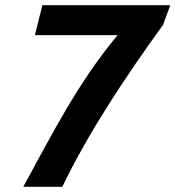

<svg xmlns="http://www.w3.org/2000/svg" viewBox="-20 -723 679 743"><path d="M144 -703 115 -587H435C280 -401 179 -199 70 0H221C322 -209 460 -418 611 -627L639 -703Z"/></svg>

Font: Bluebird
Style: Obl
Weight: 400
Designer: Jasper
Foundry: Cannot Into Space Fonts
Version: Version 0.98